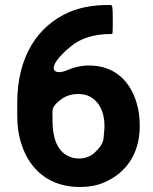

<svg xmlns="http://www.w3.org/2000/svg" viewBox="-20 -738 613 768"><path d="M264 -553C303 -585 356 -602 423 -602H427C431 -602 431 -607 431 -660C431 -713 430 -718 421 -718H411C354 -718 303 -709 258 -690C129 -635 49 -509 49 -328V-273C49 -231 55 -193 67 -158C98 -63 174 10 299 10C336 10 369 4 398 -9C480 -44 539 -119 539 -234C539 -267 535 -299 526 -328C501 -410 442 -476 336 -476C304 -476 277 -469 253 -459C192 -431 156 -465 264 -553ZM293 -362C309 -362 324 -359 337 -353C376 -333 398 -292 398 -233C398 -224 397 -215 396 -206C393 -183 400 -166 358 -127C343 -113 322 -104 296 -104C281 -104 266 -107 253 -114C209 -134 190 -187 190 -254V-276C190 -295 183 -312 228 -343C245 -355 267 -362 293 -362Z"/></svg>

Font: Asimov Print
Style: A
Weight: 500
Designer: Google
Version: Version 2.000980: 2014